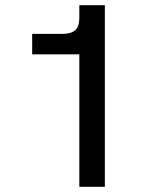

<svg xmlns="http://www.w3.org/2000/svg" viewBox="-20 -717 600 737"><path d="M284.5 0V-508.5H103.5V-587H220Q252.5 -587 268.5 -601Q284.5 -615 284.5 -648V-697H382.5V0Z"/></svg>

Font: HK Grotesk Medium
Style: Regular
Weight: 500
Designer: Alfredo Marco Pradil
Foundry: Hanken Design Co.
Version: Version 3.001;FEAKit 1.0